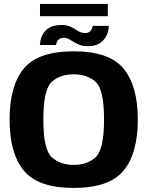

<svg xmlns="http://www.w3.org/2000/svg" viewBox="-20 -939 746 965"><path d="M350.2 5.5Q529.4 5.5 601 -81.3Q672.6 -168.1 672.6 -337.5Q672.6 -507.1 601 -594.1Q529.4 -681.1 350.2 -681.1Q170.9 -681.1 99.6 -594.4Q28.2 -507.6 28.2 -337.5Q28.2 -168.1 99.8 -81.3Q171.4 5.5 350.2 5.5ZM350.2 -110.2Q281.6 -110.2 239.7 -149.3Q197.8 -188.3 197.8 -337.5Q197.8 -488.8 239.7 -527.2Q281.6 -565.5 350.2 -565.5Q419.2 -565.5 461.1 -527.2Q503 -488.8 503 -337.5Q503 -188.3 461.1 -149.3Q419.2 -110.2 350.2 -110.2ZM420 -706.8Q448.1 -706.8 466.9 -714.6Q485.6 -722.3 497.3 -734.6Q509 -746.9 515.5 -760.6Q521.9 -774.4 524.4 -787.4Q527 -800.5 526.6 -808.9H445.6Q445.5 -802.4 441.7 -793.7Q437.8 -784.9 429.4 -778.9Q420.9 -772.8 408.1 -772.8Q393.2 -772.8 381 -778.8Q368.9 -784.8 356.3 -793.1Q343.8 -801.3 328.2 -807.3Q312.5 -813.3 290.1 -813.3Q261.7 -813.3 242.1 -805.9Q222.4 -798.5 210.4 -786.7Q198.4 -774.8 192 -760.9Q185.6 -747.1 183.3 -734.4Q181 -721.7 180.3 -712.8H262.1Q262.3 -719.5 265.8 -728.2Q269.2 -736.9 277.6 -742.8Q286 -748.8 300.4 -748.8Q314.4 -748.8 326.5 -742.5Q338.6 -736.1 351.6 -727.8Q364.6 -719.6 380.8 -713.2Q397 -706.8 420 -706.8ZM181 -857.5H521.9V-919.1H181Z"/></svg>

Font: Anybody Thin
Style: Regular
Weight: 100
Designer: Tyler Finck
Foundry: Etcetera Type Company
Version: Version 1.114;gftools[0.9.25]